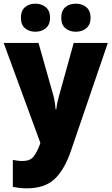

<svg xmlns="http://www.w3.org/2000/svg" viewBox="-20 -787 609 1047"><path d="M0 -553H190L272 -263Q276 -247 279 -227.5Q282 -208 283 -191H287Q289 -210 292.5 -227Q296 -244 301 -261L382 -553H568L367 35Q331 140 277 190Q223 240 126 240Q102 240 83.5 237.5Q65 235 50 232V85Q61 87 74.5 89Q88 91 103 91Q144 91 163 67Q182 43 198 -1L200 -8ZM94 -690Q94 -729 116.5 -748Q139 -767 173 -767Q207 -767 230 -747.5Q253 -728 253 -690Q253 -653 230 -633.5Q207 -614 173 -614Q139 -614 116.5 -633Q94 -652 94 -690ZM314 -690Q314 -729 336.5 -748Q359 -767 394 -767Q428 -767 451 -747.5Q474 -728 474 -690Q474 -653 451 -633.5Q428 -614 394 -614Q359 -614 336.5 -633Q314 -652 314 -690Z"/></svg>

Font: Noto Sans Bengali SemiCondensed Black
Style: Regular
Weight: 900
Width: 4
Designer: Joana Ranito - Universal Thirst; Jelle Bosma - Monotype Design Team
Foundry: Universal Thirst ehf.
Version: Version 3.000; ttfautohint (v1.8.4.7-5d5b)